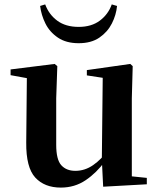

<svg xmlns="http://www.w3.org/2000/svg" viewBox="-20 -835 718 871"><path d="M256 16Q182 16 140 -29.5Q98 -75 99 -188L102 -498L132 -475L28 -494V-520L228 -545L240 -535L235 -389V-178Q235 -111 258 -85.5Q281 -60 322 -60Q365 -60 402.5 -86Q440 -112 470 -154L503 -103H456Q418 -51 368.5 -17.5Q319 16 256 16ZM448 12 442 -109V-112L446 -482L374 -493V-517L571 -545L582 -535L578 -389V-35L646 -28V1ZM162 -808 185 -815Q202 -769 240 -741Q278 -713 337 -713Q395 -713 433 -741.5Q471 -770 487 -815L511 -808Q507 -767 487.5 -728.5Q468 -690 431 -664.5Q394 -639 337 -639Q280 -639 242.5 -664.5Q205 -690 186 -728.5Q167 -767 162 -808Z"/></svg>

Font: Noto Serif TC
Style: Bold
Weight: 700
Designer: Ryoko NISHIZUKA 西塚涼子 (kana & ideographs); Frank Grießhammer (Latin, Greek & Cyrillic); Wenlong ZHANG 张文龙 (bopomofo); San
Foundry: Adobe
Version: Version 2.002-H1;hotconv 1.1.0;makeotfexe 2.6.0